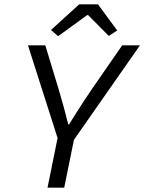

<svg xmlns="http://www.w3.org/2000/svg" viewBox="-20 -866 666 886"><path d="M199.3 0 245.7 -229.1 109.1 -656.7H189.1L250.4 -455Q262.4 -414.8 274.5 -370.7Q286.5 -326.5 294.8 -291.9H298.8Q311.9 -313.5 329.5 -341.3Q347.2 -369 366.4 -398.6Q385.7 -428.1 404.1 -455L543.8 -656.7H625.8L321.1 -220.7L276.4 0ZM248.3 -699 215.2 -727.5 345.3 -845.9H432.2L520.8 -725.3L482 -700.2L386.5 -796.5H382.5Z"/></svg>

Font: SourceCodeVF
Style: Italic
Weight: 200
Italic angle: -11°
Monospace: yes
Designer: Paul D. Hunt, Teo Tuominen
Foundry: Adobe
Version: Version 1.026;hotconv 1.1.0;makeotfexe 2.6.0